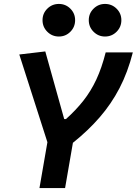

<svg xmlns="http://www.w3.org/2000/svg" viewBox="-20 -961 699 981"><path d="M181.6 0 222.2 -234.4 78.6 -682.6 211.4 -698.2 308.1 -352.5H316.9Q368.2 -398.4 406.2 -446.8Q444.3 -495.1 472.2 -554.7Q500 -614.3 520 -693.4H658.7Q632.8 -591.8 590.8 -511Q548.8 -430.2 489.7 -362.1Q430.7 -293.9 352.5 -231.4L312.5 0ZM280.8 -774.4Q246.1 -774.4 221.7 -798.8Q197.3 -823.2 197.3 -857.9Q197.3 -892.6 221.7 -916.7Q246.1 -940.9 280.8 -940.9Q315.4 -940.9 339.6 -916.7Q363.8 -892.6 363.8 -857.9Q363.8 -823.2 339.6 -798.8Q315.4 -774.4 280.8 -774.4ZM516.6 -774.4Q482.4 -774.4 458 -798.8Q433.6 -823.2 433.6 -857.9Q433.6 -892.6 458 -916.7Q482.4 -940.9 516.6 -940.9Q551.3 -940.9 575.7 -916.7Q600.1 -892.6 600.1 -857.9Q600.1 -823.2 575.7 -798.8Q551.3 -774.4 516.6 -774.4Z"/></svg>

Font: Cascadia Code PL
Style: Bold Italic
Weight: 700
Italic angle: -10°
Monospace: yes
Designer: Aaron Bell
Foundry: Saja Typeworks
Version: Version 2404.023; ttfautohint (v1.8.4)